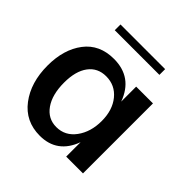

<svg xmlns="http://www.w3.org/2000/svg" viewBox="-182 -808 970 970"><g transform="rotate(45 303.0 -323.0)"><path d="M413 -103Q368 20 244 20Q141 20 81 -59Q21 -138 21 -259Q21 -374 76.5 -447Q132 -520 235 -520Q367 -520 413 -393V-500H533V0H413ZM272 -70Q335 -70 374 -123Q413 -176 413 -254Q413 -332 373 -381Q333 -430 269 -430Q209 -430 175 -384.5Q141 -339 141 -257Q141 -171 176.5 -120.5Q212 -70 272 -70ZM135 -666H454V-625H135Z"/></g></svg>

Font: Moderustic Med
Style: Regular
Weight: 500
Designer: Tural Alisoy
Foundry: TAFT Foundry
Version: Version 2.110